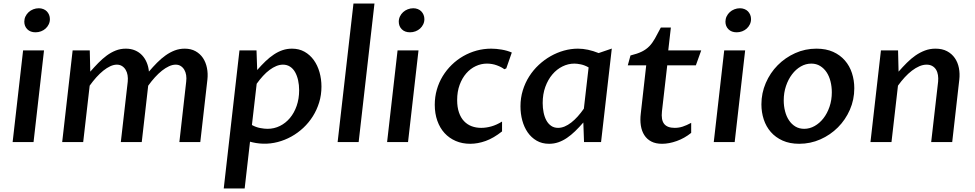

<svg xmlns="http://www.w3.org/2000/svg" viewBox="-20 -802 5506 1084"><path d="M110.4 -517.6H228.5L169.4 0H51.3ZM180.7 -619.6Q151.4 -619.6 134.3 -636.7Q117.2 -653.8 117.2 -679.7Q117.2 -695.3 123.8 -709.2Q130.4 -723.1 141.6 -733.4Q152.8 -743.7 167.7 -749.5Q182.6 -755.4 199.2 -755.4Q212.9 -755.4 224.6 -750.7Q236.3 -746.1 244.4 -737.8Q252.4 -729.5 257.1 -718.3Q261.7 -707 261.7 -694.3Q261.7 -678.2 255.1 -664.6Q248.5 -650.9 237.5 -640.9Q226.6 -630.9 211.7 -625.2Q196.8 -619.6 180.7 -619.6Z M390.1 -517.6H486.8L489.7 -397.5Q512.2 -423.3 535.2 -446.8Q558.1 -470.2 582.5 -488.3Q606.9 -506.3 633.5 -516.8Q660.2 -527.3 690.4 -527.3Q719.7 -527.3 742.9 -517.3Q766.1 -507.3 782.5 -489.7Q798.8 -472.2 808.6 -448.5Q818.4 -424.8 820.8 -397.9Q843.3 -424.3 866.5 -447.8Q889.6 -471.2 914.6 -489Q939.5 -506.8 966.3 -517.1Q993.2 -527.3 1022.9 -527.3Q1058.1 -527.3 1084 -512.9Q1109.9 -498.5 1126 -474.4Q1142.1 -450.2 1148.4 -418.5Q1154.8 -386.7 1150.9 -352.1L1110.8 0H992.7L1031.2 -340.8Q1033.7 -360.4 1031 -377.7Q1028.3 -395 1020.5 -408.2Q1012.7 -421.4 1000.5 -429.2Q988.3 -437 971.7 -437Q954.1 -437 934.3 -428Q914.6 -418.9 894.5 -403.1Q874.5 -387.2 854.7 -365.5Q835 -343.8 816.9 -318.4V-320.3L780.3 0H662.1L701.2 -340.8Q703.1 -360.4 700.2 -377.7Q697.3 -395 689.2 -408.2Q681.2 -421.4 668.7 -429.2Q656.2 -437 639.6 -437Q622.1 -437 602.5 -428Q583 -418.9 563.2 -403.1Q543.5 -387.2 523.9 -365.5Q504.4 -343.8 486.3 -318.4L449.7 0H331.1Z M1432.1 -406.7Q1456.1 -434.1 1479.2 -456.3Q1502.4 -478.5 1526.4 -494.4Q1550.3 -510.3 1575.4 -518.8Q1600.6 -527.3 1628.4 -527.3Q1668.5 -527.3 1699.5 -509.8Q1730.5 -492.2 1751.7 -462.6Q1772.9 -433.1 1783.9 -394.3Q1794.9 -355.5 1794.9 -313Q1794.9 -266.1 1782 -223.9Q1769 -181.6 1746.3 -145.5Q1723.6 -109.4 1692.6 -80.3Q1661.6 -51.3 1625 -31Q1588.4 -10.7 1548.1 -0.2Q1507.8 10.3 1466.8 9.3Q1444.8 8.8 1425 5.4Q1405.3 2 1391.6 -2L1361.3 262.2H1243.2L1332 -517.6H1428.2ZM1402.3 -96.2Q1425.3 -83.5 1449.2 -79.1Q1473.1 -74.7 1490.2 -74.7Q1527.8 -74.7 1560.3 -90.8Q1592.8 -106.9 1616.9 -135.7Q1641.1 -164.6 1655 -204.6Q1668.9 -244.6 1668.9 -292.5Q1668.9 -322.3 1663.1 -348.6Q1657.2 -375 1646 -394.8Q1634.8 -414.6 1617.4 -425.8Q1600.1 -437 1577.6 -437Q1559.1 -437 1540 -429.2Q1521 -421.4 1502 -407.2Q1482.9 -393.1 1464.6 -373Q1446.3 -353 1429.2 -329.1Z M1975.6 -782.2H2094.2L2004.9 0H1886.2Z M2224.6 -517.6H2342.8L2283.7 0H2165.5ZM2294.9 -619.6Q2265.6 -619.6 2248.5 -636.7Q2231.4 -653.8 2231.4 -679.7Q2231.4 -695.3 2238 -709.2Q2244.6 -723.1 2255.9 -733.4Q2267.1 -743.7 2282 -749.5Q2296.9 -755.4 2313.5 -755.4Q2327.1 -755.4 2338.9 -750.7Q2350.6 -746.1 2358.6 -737.8Q2366.7 -729.5 2371.3 -718.3Q2376 -707 2376 -694.3Q2376 -678.2 2369.4 -664.6Q2362.8 -650.9 2351.8 -640.9Q2340.8 -630.9 2325.9 -625.2Q2311 -619.6 2294.9 -619.6Z M2814.5 -60.1Q2767.1 -22.5 2722.4 -6.3Q2677.7 9.8 2634.8 9.8Q2589.8 9.8 2553 -6.1Q2516.1 -22 2489.7 -50.8Q2463.4 -79.6 2449 -120.4Q2434.6 -161.1 2434.6 -210.4Q2434.6 -254.9 2446.3 -295.9Q2458 -336.9 2479.5 -372.1Q2501 -407.2 2530.3 -435.8Q2559.6 -464.4 2595.2 -484.9Q2630.9 -505.4 2670.9 -516.4Q2710.9 -527.3 2753.4 -527.3Q2780.8 -527.3 2812.3 -522Q2843.8 -516.6 2869.6 -505.4L2838.4 -416L2827.6 -411.1Q2811 -423.8 2784.7 -433.3Q2758.3 -442.9 2729 -442.9Q2696.3 -442.9 2666 -428.7Q2635.7 -414.6 2612.3 -387.7Q2588.9 -360.8 2575 -322.8Q2561 -284.7 2561 -237.3Q2561 -196.8 2571.3 -167Q2581.5 -137.2 2599.9 -117.9Q2618.2 -98.6 2642.8 -89.4Q2667.5 -80.1 2696.8 -80.1Q2724.6 -80.1 2754.2 -88.4Q2783.7 -96.7 2814.5 -115.7Z M3303.2 -421.4Q3280.8 -434.1 3259.5 -438.5Q3238.3 -442.9 3222.7 -442.9Q3188 -442.9 3155.8 -427Q3123.5 -411.1 3098.6 -381.8Q3073.7 -352.5 3058.8 -311.5Q3043.9 -270.5 3043.9 -220.2Q3043.9 -192.4 3049.1 -167Q3054.2 -141.6 3064.7 -122.3Q3075.2 -103 3091.6 -91.6Q3107.9 -80.1 3130.9 -80.1Q3149.4 -80.1 3168 -87.9Q3186.5 -95.7 3205.1 -110.1Q3223.6 -124.5 3241.5 -144.3Q3259.3 -164.1 3276.4 -188.5ZM3373.5 0H3277.3L3273.4 -110.4Q3249.5 -83 3226.8 -61Q3204.1 -39.1 3180.7 -23.2Q3157.2 -7.3 3132.6 1.2Q3107.9 9.8 3080.1 9.8Q3040 9.8 3009.8 -7.8Q2979.5 -25.4 2959.2 -54.7Q2939 -84 2928.7 -122.1Q2918.5 -160.2 2918.5 -201.7Q2918.5 -249 2931.6 -291.7Q2944.8 -334.5 2967.8 -370.6Q2990.7 -406.7 3022 -435.8Q3053.2 -464.8 3089.1 -485.1Q3125 -505.4 3164.3 -516.4Q3203.6 -527.3 3242.7 -527.3Q3298.3 -527.3 3359.9 -502.4L3434.1 -527.8Z M3628.4 -433.1H3524.4L3539.6 -488.8Q3579.1 -498.5 3603.8 -510.7Q3628.4 -522.9 3645.8 -540.8Q3663.1 -558.6 3677.5 -584.2Q3691.9 -609.9 3710.9 -646.5H3767.6L3752.9 -517.6H3939L3908.7 -433.1H3747.1L3717.3 -173.3Q3711.9 -125 3729.7 -102.5Q3747.6 -80.1 3789.1 -80.1Q3813 -80.1 3834.5 -87.2Q3856 -94.2 3882.3 -108.4V-51.8Q3844.7 -21.5 3801 -5.9Q3757.3 9.8 3717.8 9.8Q3681.6 9.8 3657 -3.2Q3632.3 -16.1 3617.7 -39.1Q3603 -62 3598.1 -93.3Q3593.3 -124.5 3597.7 -160.6Z M4068.8 -517.6H4187L4127.9 0H4009.8ZM4139.2 -619.6Q4109.9 -619.6 4092.8 -636.7Q4075.7 -653.8 4075.7 -679.7Q4075.7 -695.3 4082.3 -709.2Q4088.9 -723.1 4100.1 -733.4Q4111.3 -743.7 4126.2 -749.5Q4141.1 -755.4 4157.7 -755.4Q4171.4 -755.4 4183.1 -750.7Q4194.8 -746.1 4202.9 -737.8Q4210.9 -729.5 4215.6 -718.3Q4220.2 -707 4220.2 -694.3Q4220.2 -678.2 4213.6 -664.6Q4207 -650.9 4196 -640.9Q4185.1 -630.9 4170.2 -625.2Q4155.3 -619.6 4139.2 -619.6Z M4492.2 9.8Q4438.5 9.8 4398.4 -8.3Q4358.4 -26.4 4331.8 -56.9Q4305.2 -87.4 4292 -127.7Q4278.8 -168 4278.8 -212.9Q4278.8 -276.4 4303.5 -333.5Q4328.1 -390.6 4370.6 -433.6Q4413.1 -476.6 4469.5 -502Q4525.9 -527.3 4589.4 -527.3Q4643.6 -527.3 4683.6 -509.3Q4723.6 -491.2 4750.2 -460.4Q4776.9 -429.7 4790 -389.2Q4803.2 -348.6 4803.2 -303.7Q4803.2 -239.3 4778.3 -182.4Q4753.4 -125.5 4710.7 -82.8Q4668 -40 4611.6 -15.1Q4555.2 9.8 4492.2 9.8ZM4520.5 -74.7Q4551.3 -74.7 4579.3 -90.6Q4607.4 -106.4 4628.9 -134Q4650.4 -161.6 4663.3 -199.2Q4676.3 -236.8 4676.3 -280.8Q4676.3 -313 4668.9 -342.3Q4661.6 -371.6 4647 -393.8Q4632.3 -416 4610.6 -429.4Q4588.9 -442.9 4560.5 -442.9Q4529.3 -442.9 4501.2 -426.8Q4473.1 -410.6 4451.7 -382.3Q4430.2 -354 4417.5 -316.2Q4404.8 -278.3 4404.8 -235.4Q4404.8 -203.1 4412.4 -173.8Q4419.9 -144.5 4434.6 -122.6Q4449.2 -100.6 4470.7 -87.6Q4492.2 -74.7 4520.5 -74.7Z M4953.6 -517.6H5050.3L5053.2 -397.5Q5076.2 -423.8 5099.9 -447.5Q5123.5 -471.2 5148.9 -488.8Q5174.3 -506.3 5202.1 -516.8Q5230 -527.3 5261.7 -527.3Q5299.8 -527.3 5326.9 -512.9Q5354 -498.5 5370.8 -474.1Q5387.7 -449.7 5393.8 -418Q5399.9 -386.2 5396 -352.1L5356 0H5237.3L5276.4 -340.8Q5278.3 -360.4 5275.6 -377.9Q5272.9 -395.5 5264.9 -408.7Q5256.8 -421.9 5243.4 -429.4Q5230 -437 5211.4 -437Q5191.4 -437 5170.4 -428Q5149.4 -418.9 5128.7 -403.1Q5107.9 -387.2 5087.9 -365.5Q5067.9 -343.8 5049.8 -318.4L5013.2 0H4894.5Z"/></svg>

Font: Proza Libre
Style: Medium Italic
Weight: 500
Designer: Jasper de Waard
Foundry: Jasper de Waard
Version: Version 1.000; ttfautohint (v1.4.1.8-43bc)